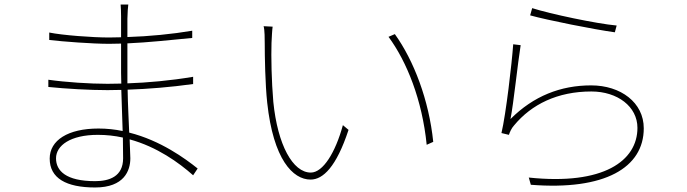

<svg xmlns="http://www.w3.org/2000/svg" viewBox="-20 -799 3040 850"><path d="M524 -190 525 -98C525 -17 463 3 401 3C272 3 228 -43 228 -98C228 -155 292 -202 413 -202C451 -202 488 -198 524 -190ZM194 -446V-414C271 -406 378 -400 456 -400L517 -401L523 -219C489 -226 453 -230 416 -230C281 -230 200 -178 200 -97C200 -10 273 31 401 31C530 31 557 -44 557 -98L554 -182C675 -149 772 -79 835 -23L855 -53C800 -97 691 -177 552 -212C550 -267 546 -334 545 -402C635 -405 735 -413 835 -427V-459C734 -442 633 -433 544 -430V-477V-607C637 -611 736 -622 831 -631V-663C742 -648 640 -638 544 -635V-716C545 -749 546 -764 548 -779H514C515 -771 516 -743 516 -727V-634L462 -633C390 -633 256 -643 198 -655V-622C258 -615 388 -605 463 -605L516 -606V-477L517 -429L456 -428C377 -428 271 -435 194 -446Z M1187 -681 1147 -683C1152 -667 1152 -625 1152 -606C1152 -551 1154 -425 1163 -344C1190 -94 1276 -4 1355 -4C1410 -4 1469 -60 1523 -224L1498 -245C1465 -124 1410 -35 1356 -35C1276 -35 1209 -158 1190 -348C1182 -440 1180 -549 1182 -609C1183 -633 1185 -669 1187 -681ZM1728 -648 1700 -636C1781 -526 1849 -357 1869 -158L1898 -171C1879 -356 1812 -531 1728 -648Z M2336 -763 2327 -731C2402 -710 2613 -668 2702 -656L2710 -686C2621 -694 2413 -738 2336 -763ZM2285 -599 2252 -603C2246 -518 2220 -294 2200 -210L2233 -202C2237 -214 2244 -231 2256 -244C2333 -337 2448 -394 2598 -394C2714 -394 2802 -327 2802 -233C2802 -87 2652 22 2321 -13L2330 19C2658 45 2830 -57 2830 -231C2830 -345 2728 -421 2597 -421C2462 -421 2342 -374 2240 -272C2254 -343 2272 -519 2285 -599Z"/></svg>

Font: Harano Aji Gothic K1 ExtraLight
Style: Regular
Weight: 250
Foundry: Masamichi Hosoda
Version: HaranoAjiGothicK1-ExtraLight version 20230610;ttx 4.39.4